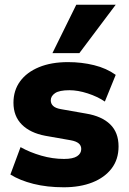

<svg xmlns="http://www.w3.org/2000/svg" viewBox="-20 -782 546 813"><path d="M250 11Q179 11 121.5 -3.5Q64 -18 24 -43L67 -159Q106 -137 154.5 -123Q203 -109 251 -109Q289 -109 306.5 -120.5Q324 -132 324 -151Q324 -166 313 -175Q302 -184 280 -188L172 -207Q108 -219 72.5 -254.5Q37 -290 37 -347Q37 -399 65 -437.5Q93 -476 145 -497.5Q197 -519 268 -519Q326 -519 378.5 -506Q431 -493 470 -465L424 -352Q393 -373 351.5 -386.5Q310 -400 274 -400Q231 -400 213 -387.5Q195 -375 195 -357Q195 -343 205 -333.5Q215 -324 237 -320L345 -301Q411 -290 446.5 -255.5Q482 -221 482 -162Q482 -107 452.5 -68.5Q423 -30 371 -9.5Q319 11 250 11ZM202 -557 303 -762H470L316 -557Z"/></svg>

Font: Mulish ExtraLight Black
Style: Regular
Weight: 900
Version: Version 3.603